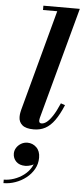

<svg xmlns="http://www.w3.org/2000/svg" viewBox="-107 -786 511 1176"><g transform="rotate(5 148.5 -198.0)"><path d="M117 10Q68.5 10 46.5 -9Q24.5 -28 24.5 -58.5Q24.5 -72.5 26.5 -83.2Q28.5 -94 30.5 -102L198 -723.5H110.5V-750H334.5L149 -64.5Q148 -60 147.2 -55.5Q146.5 -51 146.5 -47Q146.5 -30.5 161.5 -30.5Q176.5 -30.5 193 -43Q209.5 -55.5 228.8 -84.5Q248 -113.5 269.5 -163.5L295.5 -154.5Q271 -96 245 -59.8Q219 -23.5 188 -6.8Q157 10 117 10ZM-38.5 354V332.5Q-8 332.5 24.2 321.5Q56.5 310.5 83.8 290Q111 269.5 127.5 241Q144 212.5 143.5 177.5H164.5Q164.5 197.5 151.8 210.8Q139 224 120.8 230.5Q102.5 237 85 237Q49 237 29 217Q9 197 9 168Q9 149 19.5 132.2Q30 115.5 47.8 105Q65.5 94.5 87 94.5Q119 94.5 142.2 117Q165.5 139.5 165.5 180Q165.5 218.5 147.5 250.2Q129.5 282 100 305.2Q70.5 328.5 34.2 341.2Q-2 354 -38.5 354Z"/></g></svg>

Font: Bodoni Moda 9pt
Style: Bold Italic
Weight: 700
Italic angle: -13°
Designer: Owen Earl
Foundry: indestructible type
Version: Version 2.004